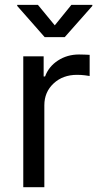

<svg xmlns="http://www.w3.org/2000/svg" viewBox="-20 -781 416 801"><path d="M77.1 0V-545.9H162.1V-461.9H168Q183.1 -503.4 221.9 -528.6Q260.7 -553.7 309.6 -553.7Q319.3 -553.7 332.8 -553.2Q346.2 -552.7 354 -552.2V-463.9Q350.1 -464.8 334.5 -466.8Q318.8 -468.8 301.3 -468.8Q242.2 -468.8 203.6 -432.9Q165 -397 165 -341.8V0ZM138.2 -760.7 208.5 -675.3 277.8 -760.7H365.2V-756.3L250 -626H166.5L51.8 -756.3V-760.7Z"/></svg>

Font: Inter-Regular
Style: Regular
Weight: 400
Designer: Rasmus Andersson
Foundry: rsms
Version: Version 4.000;git-a52131595